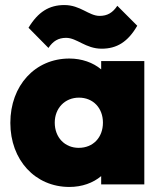

<svg xmlns="http://www.w3.org/2000/svg" viewBox="-20 -731 643 761"><path d="M255 10C305 10 349 -6 381 -33V0H552V-489H381V-456C349 -483 304 -499 255 -499C119 -499 21 -392 21 -244C21 -97 119 10 255 10ZM93 -621 172 -541C190 -568 211 -581 242 -581C285 -581 319 -538 383 -538C443 -538 487 -565 524 -629L445 -708C427 -681 406 -668 375 -668C332 -668 299 -711 235 -711C175 -711 131 -684 93 -621ZM197 -245C197 -302 237 -344 293 -344C349 -344 388 -303 388 -245C388 -186 349 -145 292 -145C237 -145 197 -186 197 -245Z"/></svg>

Font: MV Cash ExtraBold
Style: Regular
Weight: 800
Designer: Rodrigo Fuenzalida
Foundry: fragTYPE
Version: Version 1.100;Glyphs 3.1.2 (3151)